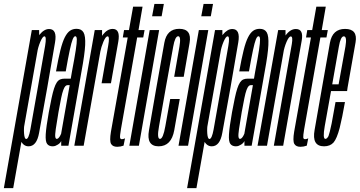

<svg xmlns="http://www.w3.org/2000/svg" viewBox="-96 -756 1866 996"><path d="M-76 220H-27.5L107.5 -542L107 -600H69ZM52 3Q94.5 3 106.8 -66.8Q119 -136.5 149 -301Q177.5 -466.5 189.5 -536Q201.5 -605.5 158.5 -605.5Q133 -605.5 109.2 -576.2Q85.5 -547 78 -504.5L96 -479Q101 -510.5 113 -539Q125 -567.5 134.5 -567.5Q146.5 -567.5 138 -518.2Q129.5 -469 100 -301Q70.5 -133 61.5 -84Q52.5 -35 40 -35Q31 -35 28.8 -63.5Q26.5 -92 32.5 -125L5.5 -97.5Q-2.5 -55 11.8 -26Q26 3 52 3Z M177 3Q185 3 191.5 0.5Q198 -2 204.2 -6Q210.5 -10 214.8 -14.5Q219 -19 221.5 -24.5V0H259L327 -386.5Q343.5 -475 345.8 -522.2Q348 -569.5 337.2 -588Q326.5 -606.5 301 -606.5Q281.5 -606.5 267 -596.5Q252.5 -586.5 240.2 -562.5Q228 -538.5 217.2 -495.2Q206.5 -452 194.5 -385.5H245Q257.5 -457 266 -496.5Q274.5 -536 281 -552Q287.5 -568 294.5 -568Q302 -568 302.5 -551.8Q303 -535.5 297 -496Q291 -456.5 277.5 -386L271 -348H238.5Q225.5 -348 215.8 -343.8Q206 -339.5 198.5 -328.2Q191 -317 184.5 -297.2Q178 -277.5 171.5 -246.8Q165 -216 157 -173Q143.5 -97 141.2 -59.5Q139 -22 148.5 -9.5Q158 3 177 3ZM198.5 -35.5Q192.5 -35.5 190.8 -45.8Q189 -56 193.2 -86Q197.5 -116 207.5 -175Q215.5 -219.5 221.2 -247.2Q227 -275 232.5 -289.5Q238 -304 243.2 -309.2Q248.5 -314.5 255 -314.5H265.5L221 -62Q219 -57 215.5 -50.8Q212 -44.5 207.5 -40Q203 -35.5 198.5 -35.5Z M431 -324H479.5Q505.5 -472.5 517.5 -539.2Q529.5 -606 488.5 -606Q461.5 -606 438.2 -576.8Q415 -547.5 407.5 -501L424.5 -488.5Q428.5 -510.5 440.2 -539Q452 -567.5 462.5 -567.5Q474 -567.5 465.2 -519Q456.5 -470.5 431 -324ZM289.5 0H338L433.5 -539V-600H395.5Z M512 5.5Q528.5 5.5 545 -0.5L552.5 -38.5Q544 -34 536 -34Q528 -34 526.8 -42.5Q525.5 -51 531.5 -86.5L615.5 -561.5H647L654 -600H622.5L643.5 -721.5H594.5L573 -600H547.5L541 -561.5H566.5L479.5 -73Q471.5 -24.5 480.2 -9.5Q489 5.5 512 5.5Z M575 0H624.5L729.5 -600H680.5ZM705 -735.5 693 -671.5H742.5L754 -735.5Z M727 3Q793 3 808 -80.8Q823 -164.5 836.5 -242.5H787Q773 -165.5 761.5 -100.5Q750 -35.5 734 -35.5Q717 -35.5 728.8 -100.2Q740.5 -165 764 -300.5Q793 -460 802.5 -514Q812 -568 828.5 -568Q844 -568 834.8 -514.2Q825.5 -460.5 807.5 -357.5H857Q875 -461 887.5 -533.8Q900 -606.5 834 -606.5Q769.5 -606.5 756.5 -534.2Q743.5 -462 715 -300.5Q691.5 -163 676.8 -80Q662 3 727 3Z M830 0H879.5L984.5 -600H935.5ZM960 -735.5 948 -671.5H997.5L1009 -735.5Z M874.5 220H923L1058 -542L1057.5 -600H1019.5ZM1002.5 3Q1045 3 1057.2 -66.8Q1069.5 -136.5 1099.5 -301Q1128 -466.5 1140 -536Q1152 -605.5 1109 -605.5Q1083.5 -605.5 1059.8 -576.2Q1036 -547 1028.5 -504.5L1046.5 -479Q1051.5 -510.5 1063.5 -539Q1075.5 -567.5 1085 -567.5Q1097 -567.5 1088.5 -518.2Q1080 -469 1050.5 -301Q1021 -133 1012 -84Q1003 -35 990.5 -35Q981.5 -35 979.2 -63.5Q977 -92 983 -125L956 -97.5Q948 -55 962.2 -26Q976.5 3 1002.5 3Z M1127.5 3Q1135.5 3 1142 0.5Q1148.5 -2 1154.8 -6Q1161 -10 1165.2 -14.5Q1169.5 -19 1172 -24.5V0H1209.5L1277.5 -386.5Q1294 -475 1296.2 -522.2Q1298.5 -569.5 1287.8 -588Q1277 -606.5 1251.5 -606.5Q1232 -606.5 1217.5 -596.5Q1203 -586.5 1190.8 -562.5Q1178.5 -538.5 1167.8 -495.2Q1157 -452 1145 -385.5H1195.5Q1208 -457 1216.5 -496.5Q1225 -536 1231.5 -552Q1238 -568 1245 -568Q1252.5 -568 1253 -551.8Q1253.5 -535.5 1247.5 -496Q1241.5 -456.5 1228 -386L1221.5 -348H1189Q1176 -348 1166.2 -343.8Q1156.5 -339.5 1149 -328.2Q1141.5 -317 1135 -297.2Q1128.5 -277.5 1122 -246.8Q1115.5 -216 1107.5 -173Q1094 -97 1091.8 -59.5Q1089.5 -22 1099 -9.5Q1108.5 3 1127.5 3ZM1149 -35.5Q1143 -35.5 1141.2 -45.8Q1139.5 -56 1143.8 -86Q1148 -116 1158 -175Q1166 -219.5 1171.8 -247.2Q1177.5 -275 1183 -289.5Q1188.5 -304 1193.8 -309.2Q1199 -314.5 1205.5 -314.5H1216L1171.5 -62Q1169.5 -57 1166 -50.8Q1162.5 -44.5 1158 -40Q1153.5 -35.5 1149 -35.5Z M1240 0H1289L1385.5 -547L1385 -600H1347ZM1324.5 0H1373L1441.5 -390Q1458 -484 1469 -544.8Q1480 -605.5 1439 -605.5Q1409 -605.5 1385 -571.5Q1361 -537.5 1353 -493.5L1373.5 -480.5Q1378.5 -510.5 1390.5 -538.8Q1402.5 -567 1412.5 -567Q1424.5 -567 1417.8 -527.5Q1411 -488 1394.5 -397Z M1462.5 5.5Q1479 5.5 1495.5 -0.5L1503 -38.5Q1494.5 -34 1486.5 -34Q1478.5 -34 1477.2 -42.5Q1476 -51 1482 -86.5L1566 -561.5H1597.5L1604.5 -600H1573L1594 -721.5H1545L1523.5 -600H1498L1491.5 -561.5H1517L1430 -73Q1422 -24.5 1430.8 -9.5Q1439.5 5.5 1462.5 5.5Z M1585 3 1592 -35.5Q1577 -35.5 1588.5 -101Q1599.5 -166 1624.5 -302Q1652.5 -461.5 1662 -515Q1671 -567.5 1687.5 -567.5Q1705 -567.5 1696 -515Q1686 -463.5 1660.5 -318.5H1621L1614.5 -283.5H1704.5Q1706 -293 1707 -301.5Q1736 -466 1748.5 -536.5Q1760.5 -606 1694 -606Q1628.5 -606 1615.5 -534Q1603 -462 1574.5 -302Q1551.5 -168 1536 -82Q1520.5 3 1585 3ZM1592 -35.5 1585 3Q1616.5 3 1634.5 -17Q1651.5 -37 1666 -92Q1679.5 -146.5 1693.5 -226.5H1644.5Q1634 -166.5 1624.5 -116Q1614 -65.5 1608 -50Q1600 -35.5 1592 -35.5Z"/></svg>

Font: Anybody UltraCondensed Light
Style: Italic
Weight: 300
Width: 1
Italic angle: -10°
Version: Version 1.113;gftools[0.9.25]